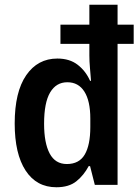

<svg xmlns="http://www.w3.org/2000/svg" viewBox="-20 -780 587 810"><path d="M218 10Q134 10 88 -60.5Q42 -131 42 -259Q42 -392 90.5 -462.5Q139 -533 222 -533Q274 -533 308 -506.5Q342 -480 360 -439H364Q362 -466 359.5 -493.5Q357 -521 357 -546V-595H235V-676H357V-760H476V-676H544V-595H476V0H380L360 -79H354Q334 -41 302.5 -15.5Q271 10 218 10ZM262 -88Q314 -88 337.5 -128Q361 -168 361 -244V-280Q361 -354 336 -393.5Q311 -433 264 -433Q217 -433 191.5 -390Q166 -347 166 -258Q166 -177 189.5 -132.5Q213 -88 262 -88Z"/></svg>

Font: Noto Sans Hebrew Condensed SemiBold
Style: Regular
Weight: 600
Width: 3
Designer: Ben Nathan
Foundry: Google LLC
Version: Version 3.001; ttfautohint (v1.8.4.7-5d5b)